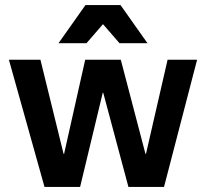

<svg xmlns="http://www.w3.org/2000/svg" viewBox="-20 -735 810 755"><path d="M15 -500H139L230 -130H232L315 -500H455L552 -130H554L639 -500H755L625 0H485L386 -370H384L295 0H155ZM316 -715H454L560 -565H450L385 -640L320 -565H210Z"/></svg>

Font: PT Root UI Bold
Style: Regular
Weight: 700
Designer: Vitaly Kuzmin
Foundry: ParaType Ltd.
Version: Version 2.000G